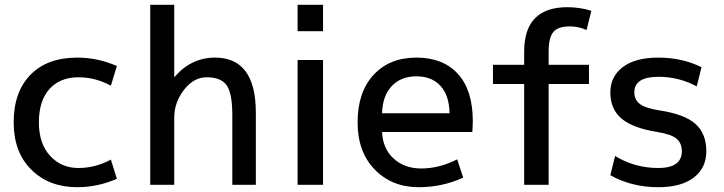

<svg xmlns="http://www.w3.org/2000/svg" viewBox="-20 -770 3015 800"><path d="M442 -413Q377 -448 307 -448Q230 -448 186 -399Q142 -350 142 -260Q142 -172 188.5 -121Q235 -70 307 -70Q377 -70 442 -105L467 -25Q387 10 302 10Q184 10 110.5 -63Q37 -136 37 -260Q37 -387 107 -458.5Q177 -530 302 -530Q387 -530 467 -495Z M706 -450H708Q777 -530 876 -530Q1046 -530 1046 -300V0H948V-290Q948 -381 924.5 -414.5Q901 -448 841 -448Q787 -448 746.5 -395.5Q706 -343 706 -280V0H606V-750H706Z M1220 -640V-750H1326V-640ZM1220 0V-520H1326V0Z M1572 -298H1853Q1852 -372 1815.5 -412Q1779 -452 1715 -452Q1651 -452 1612.5 -411.5Q1574 -371 1572 -298ZM1572 -220Q1575 -150 1620.5 -109Q1666 -68 1735 -68Q1810 -68 1885 -106L1910 -30Q1823 10 1725 10Q1613 10 1541.5 -63.5Q1470 -137 1470 -260Q1470 -386 1536.5 -458Q1603 -530 1715 -530Q1826 -530 1888 -462Q1950 -394 1950 -265Q1950 -250 1948 -220Z M2034 -420V-500H2164V-555Q2164 -740 2344 -740Q2396 -740 2444 -725L2424 -645Q2390 -660 2354 -660Q2305 -660 2285.5 -636.5Q2266 -613 2266 -555V-500H2434V-420H2266V0H2164V-420Z M2723 -450Q2623 -450 2623 -385Q2623 -354 2646.5 -336.5Q2670 -319 2728 -310Q2833 -294 2878 -253.5Q2923 -213 2923 -140Q2923 -70 2870.5 -30Q2818 10 2723 10Q2612 10 2523 -40L2543 -120Q2625 -70 2723 -70Q2821 -70 2821 -140Q2821 -174 2798.5 -192.5Q2776 -211 2718 -220Q2615 -237 2569 -276.5Q2523 -316 2523 -385Q2523 -451 2575 -490.5Q2627 -530 2723 -530Q2822 -530 2903 -490L2883 -410Q2809 -450 2723 -450Z"/></svg>

Font: Mplus 1p Medium
Style: Regular
Weight: 500
Version: Version 1.061